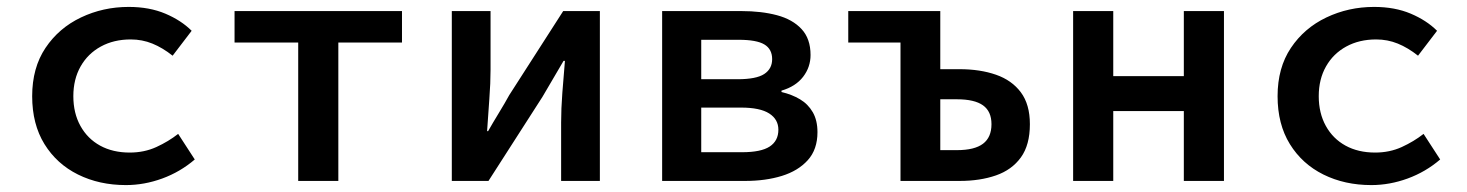

<svg xmlns="http://www.w3.org/2000/svg" viewBox="-20 -523 4240 555"><path d="M344 12Q267 12 205.5 -18.5Q144 -49 108.5 -106.5Q73 -164 73 -245Q73 -327 111.5 -384.5Q150 -442 214 -472.5Q278 -503 352 -503Q412 -503 458 -483.5Q504 -464 534 -434L479 -362Q450 -385 420.5 -397Q391 -409 358 -409Q309 -409 271.5 -388.5Q234 -368 213 -331Q192 -294 192 -245Q192 -196 212.5 -159Q233 -122 269.5 -102Q306 -82 355 -82Q397 -82 432 -98Q467 -114 495 -136L543 -62Q501 -26 449 -7Q397 12 344 12Z M842 0V-400H658V-491H1142V-400H958V0Z M1286 0V-491H1398V-322Q1398 -283 1394.5 -237Q1391 -191 1388 -144H1391Q1404 -167 1422 -196.5Q1440 -226 1452 -248L1608 -491H1714V0H1602V-169Q1602 -208 1605.5 -254.5Q1609 -301 1613 -347H1609Q1596 -325 1578.5 -295Q1561 -265 1548 -243L1392 0Z M1894 0V-491H2123Q2181 -491 2226 -479Q2271 -467 2297 -439Q2323 -411 2323 -364Q2323 -329 2301.5 -301Q2280 -273 2239 -261V-257Q2269 -250 2292.5 -236Q2316 -222 2329.5 -198.5Q2343 -175 2343 -141Q2343 -91 2315 -60Q2287 -29 2240 -14.5Q2193 0 2134 0ZM2007 -294H2112Q2166 -294 2189 -309Q2212 -324 2212 -352Q2212 -381 2189.5 -394.5Q2167 -408 2115 -408H2007ZM2007 -83H2125Q2180 -83 2205 -99.5Q2230 -116 2230 -148Q2230 -178 2203.5 -195Q2177 -212 2122 -212H2007Z M2583 0V-400H2432V-491H2698V-323H2754Q2813 -323 2859 -307Q2905 -291 2931 -256Q2957 -221 2957 -164Q2957 -104 2931 -68Q2905 -32 2859 -16Q2813 0 2754 0ZM2698 -89H2746Q2797 -89 2821.5 -107.5Q2846 -126 2846 -164Q2846 -201 2821.5 -218.5Q2797 -236 2746 -236H2698Z M3082 0V-491H3198V-303H3402V-491H3518V0H3402V-202H3198V0Z M3944 12Q3867 12 3805.5 -18.5Q3744 -49 3708.5 -106.5Q3673 -164 3673 -245Q3673 -327 3711.5 -384.5Q3750 -442 3814 -472.5Q3878 -503 3952 -503Q4012 -503 4058 -483.5Q4104 -464 4134 -434L4079 -362Q4050 -385 4020.5 -397Q3991 -409 3958 -409Q3909 -409 3871.5 -388.5Q3834 -368 3813 -331Q3792 -294 3792 -245Q3792 -196 3812.5 -159Q3833 -122 3869.5 -102Q3906 -82 3955 -82Q3997 -82 4032 -98Q4067 -114 4095 -136L4143 -62Q4101 -26 4049 -7Q3997 12 3944 12Z"/></svg>

Font: Source Code Pro SemiBold
Style: Regular
Weight: 600
Monospace: yes
Designer: Paul D. Hunt, Teo Tuominen
Foundry: Adobe Systems Incorporated
Version: Version 1.018;hotconv 1.0.116;makeotfexe 2.5.65601